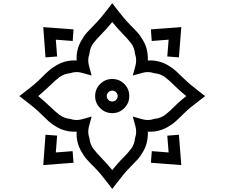

<svg xmlns="http://www.w3.org/2000/svg" viewBox="-20 -1008 1416 1211"><path d="M688 -987.8 717.3 -949.7Q737.8 -922.9 759.5 -897Q781.2 -871.1 805.2 -846.7Q826.7 -825.7 846.9 -803.2Q867.2 -780.8 883.3 -751.5Q899.9 -723.1 907 -691.2Q914.1 -659.2 912.1 -626.5Q979.5 -630.4 1037.1 -597.7Q1066.4 -581.1 1088.9 -560.8Q1111.3 -540.5 1132.3 -519.5Q1156.2 -495.6 1182.6 -473.9Q1209 -452.1 1235.8 -431.2L1273.9 -401.9L1235.8 -372.6Q1209 -352.1 1182.1 -330.3Q1155.3 -308.6 1132.3 -284.7Q1111.3 -263.7 1088.9 -243.4Q1066.4 -223.1 1037.1 -206.5Q979.5 -173.8 912.1 -177.7Q914.1 -145.5 907 -113.8Q899.9 -82 883.3 -53.2Q867.2 -23.9 846.7 -1.2Q826.2 21.5 805.2 42Q781.2 65.9 759.5 92.3Q737.8 118.7 717.3 145.5L688 183.6L658.7 145.5Q638.2 118.7 616.5 92.3Q594.7 65.9 570.3 42Q549.3 21.5 529.1 -1Q508.8 -23.4 492.7 -53.2Q459.5 -110.8 463.4 -177.7Q396 -173.8 338.4 -206.5Q309.1 -223.1 286.6 -243.4Q264.2 -263.7 243.2 -284.7Q219.2 -309.1 193.4 -330.6Q167.5 -352.1 140.1 -372.6L102.1 -401.9L140.1 -431.2Q167.5 -451.7 193.4 -473.6Q219.2 -495.6 243.2 -519.5Q264.2 -541 286.6 -561Q309.1 -581.1 338.4 -597.7Q396 -630.4 463.4 -626.5Q459.5 -694.3 492.7 -751.5Q508.8 -781.2 529.1 -803.5Q549.3 -825.7 570.3 -846.7Q594.7 -871.1 616.5 -897Q638.2 -922.9 658.7 -949.7ZM688 -869.1Q671.4 -848.6 653.6 -828.6Q635.7 -808.6 617.2 -790Q590.3 -763.2 569.1 -735.8Q547.9 -708.5 543.5 -666.5Q531.2 -630.9 541 -594.2L558.1 -531.7L496.1 -548.8Q460.4 -559.1 423.3 -546.4Q381.8 -542 354.2 -520.8Q326.7 -499.5 299.8 -472.7Q281.2 -454.6 261.2 -436.8Q241.2 -418.9 221.2 -401.9Q263.2 -367.2 301.3 -330.6Q327.6 -304.7 355.5 -283.4Q383.3 -262.2 423.3 -257.8Q458.5 -245.6 496.1 -255.4L558.1 -272.9L541 -210.4Q531.2 -173.3 543.5 -138.2Q547.9 -96.7 569.8 -68.6Q591.8 -40.5 617.2 -14.6Q635.7 4.4 653.6 24.2Q671.4 43.9 688 64.5Q705.1 43.5 722.7 23.2Q740.2 2.9 759.8 -15.6Q785.2 -41 806.4 -68.6Q827.6 -96.2 832 -137.7Q844.2 -173.8 834.5 -210.4L817.4 -272.9L879.4 -255.4Q917 -245.6 952.1 -257.8Q995.6 -262.2 1025.1 -286.1Q1054.7 -310.1 1081.5 -337.4Q1099.1 -355.5 1117.4 -371.1Q1135.7 -386.7 1154.8 -401.9Q1133.8 -418.9 1114 -436.5Q1094.2 -454.1 1075.7 -472.7Q1048.8 -500 1021.5 -521Q994.1 -542 952.1 -546.4Q915 -559.1 879.4 -548.8L817.4 -531.7L834.5 -594.2Q844.2 -630.9 832 -667Q827.6 -708 806.9 -735.1Q786.1 -762.2 759.8 -788.6Q740.2 -808.1 722.7 -828.1Q705.1 -848.1 688 -869.1ZM1123.5 -836.9 1108.4 -646 1035.2 -651.9 1043.5 -757.8 937 -749.5 931.6 -822.8ZM252.9 -836.9 443.8 -822.8 438.5 -749.5 332 -757.8 340.3 -651.9 267.1 -646ZM688 -509.8Q732.9 -509.8 764.2 -478.3Q795.4 -446.8 795.4 -401.9Q795.4 -357.4 763.9 -325.9Q732.4 -294.4 688 -294.4Q643.6 -294.4 611.8 -325.9Q580.1 -357.4 580.1 -401.9Q580.1 -446.8 611.8 -478.3Q643.6 -509.8 688 -509.8ZM688 -436.5Q674.3 -436.5 663.8 -426.3Q653.3 -416 653.3 -401.9Q653.3 -388.2 663.6 -377.9Q673.8 -367.7 688 -367.7Q702.1 -367.7 712.2 -377.9Q722.2 -388.2 722.2 -401.9Q722.2 -416 712.2 -426.3Q702.1 -436.5 688 -436.5ZM252.9 33.2 267.1 -158.2 340.3 -152.8 332 -46.4 438 -54.7 443.8 18.6ZM1123.5 33.2 931.6 18.6 937.5 -54.7 1043.5 -46.4 1035.2 -152.3 1108.4 -158.2Z"/></svg>

Font: Pinar DS2-Bold
Style: Regular
Weight: 700
Designer: Amin Abedi
Version: Version 2.000